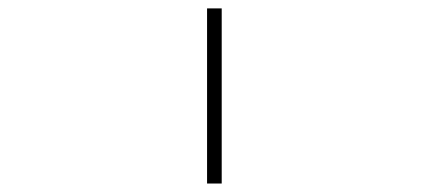

<svg xmlns="http://www.w3.org/2000/svg" viewBox="-20 -618 1017 455"><path d="M505.4 -598.1V-183.1H470.7V-598.1Z"/></svg>

Font: BabelStone Maritime
Style: Regular
Weight: 400
Designer: Andrew West
Foundry: BabelStone
Version: Version 0.001;February 23, 2018